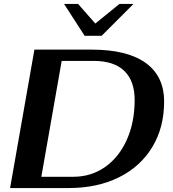

<svg xmlns="http://www.w3.org/2000/svg" viewBox="-20 -951 876 971"><path d="M154 -700H444Q623 -700 716.5 -633Q810 -566 810 -437Q810 -306 750 -207Q690 -108 581 -54Q472 0 327 0H31ZM351 -57Q441 -57 511.5 -106.5Q582 -156 621.5 -244.5Q661 -333 661 -445Q661 -542 608.5 -592.5Q556 -643 454 -643H292L189 -57ZM304 -931H375L462 -832L584 -931H655L494 -770H408Z"/></svg>

Font: Fahkwang SemiBold
Style: Italic
Weight: 600
Italic angle: -10°
Version: Version 1.000; ttfautohint (v1.6)